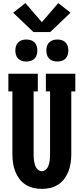

<svg xmlns="http://www.w3.org/2000/svg" viewBox="-20 -1211 540 1239"><path d="M250 8Q222 8 195 1.5Q168 -5 144.5 -20Q121 -35 104.5 -57.5Q88 -80 78 -106Q68 -132 64 -159.5Q60 -187 60 -215V-621H34V-735H224V-621H197V-215Q197 -204 197.5 -193Q198 -182 200 -171Q202 -160 205 -149Q208 -138 214 -128.5Q220 -119 229.5 -112.5Q239 -106 250 -106Q261 -106 270.5 -112.5Q280 -119 286 -128.5Q292 -138 295 -149Q298 -160 300 -171Q302 -182 302.5 -193Q303 -204 303 -215V-621H276V-735H466V-621H440V-215Q440 -187 436 -159.5Q432 -132 422 -106Q412 -80 395.5 -57.5Q379 -35 355.5 -20Q332 -5 305 1.5Q278 8 250 8ZM350 -814Q336 -814 322 -818Q308 -822 297.5 -832.5Q287 -843 283 -857Q279 -871 279 -885Q279 -899 283 -913Q287 -927 297.5 -937.5Q308 -948 322 -952Q336 -956 350 -956Q364 -956 378 -952Q392 -948 402.5 -937.5Q413 -927 417 -913Q421 -899 421 -885Q421 -871 417 -857Q413 -843 402.5 -832.5Q392 -822 378 -818Q364 -814 350 -814ZM150 -814Q136 -814 122 -818Q108 -822 97.5 -832.5Q87 -843 83 -857Q79 -871 79 -885Q79 -899 83 -913Q87 -927 97.5 -937.5Q108 -948 122 -952Q136 -956 150 -956Q164 -956 178 -952Q192 -948 202.5 -937.5Q213 -927 217 -913Q221 -899 221 -885Q221 -871 217 -857Q213 -843 202.5 -832.5Q192 -822 178 -818Q164 -814 150 -814ZM196 -1004 65 -1129 144 -1191 250 -1068 356 -1191 435 -1129 304 -1004Z"/></svg>

Font: Iosevka Slab Heavy
Style: Regular
Weight: 900
Monospace: yes
Designer: Belleve Invis
Foundry: Belleve Invis
Version: Version 11.1.0; ttfautohint (v1.8.3)